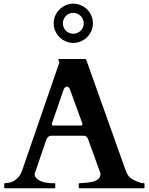

<svg xmlns="http://www.w3.org/2000/svg" viewBox="-20 -1003 792 1023"><path d="M2.4 -22.9Q2.4 -26.9 6.3 -26.9Q15.6 -27.3 28.1 -29.5Q40.5 -31.7 53.5 -38.8Q66.4 -45.9 78.6 -59.8Q90.8 -73.7 99.1 -98.1L295.4 -667.5Q295.4 -667 295.7 -668Q295.9 -668.9 295.9 -669.9Q295.9 -673.3 293.2 -678.5Q290.5 -683.6 290.5 -686Q290.5 -688.5 292.5 -688.5H434.1Q435.1 -688 436.8 -687.5Q438.5 -687 439.5 -684.6L646 -105Q650.9 -91.3 655.3 -81.5Q659.7 -71.8 665.8 -64.2Q671.9 -56.6 681.2 -50.5Q690.4 -44.4 705.1 -38.1Q711.9 -34.7 723.6 -30.8Q735.4 -26.9 746.1 -26.9Q748.5 -26.9 749.3 -25.4Q750 -23.9 750 -22.5V-3.9Q750 -2.9 749.3 -1.5Q748.5 0 746.1 0H403.3Q400.9 0 400.1 -1.5Q399.4 -2.9 399.4 -3.9V-22.9Q399.4 -23.9 400.1 -25.4Q400.9 -26.9 403.3 -26.9Q405.3 -26.9 407.2 -27.1Q409.2 -27.3 410.2 -27.3Q415.5 -27.8 425.5 -28.3Q435.5 -28.8 447.3 -30Q459 -31.2 470.9 -33.9Q482.9 -36.6 492.7 -41.7Q502.4 -46.9 508.8 -55.2Q515.1 -63.5 515.1 -75.7Q515.1 -78.6 514.2 -82.5L450.2 -258.8Q449.7 -259.8 448.5 -263.2Q447.3 -266.6 444.6 -270.3Q441.9 -273.9 437.7 -276.9Q433.6 -279.8 427.7 -279.8H251.5Q245.1 -279.8 240.7 -276.9Q236.3 -273.9 233.4 -270.5Q230.5 -267.1 228.8 -263.7Q227.1 -260.3 227.1 -259.8Q211.4 -213.9 200.7 -182.4Q189.9 -150.9 182.9 -130.4Q175.8 -109.9 171.9 -98.6Q168 -87.4 166.3 -82.3Q164.6 -77.1 164.3 -75.9Q164.1 -74.7 164.1 -74.7Q164.1 -73.2 164.6 -71.5Q165 -69.8 165.5 -68.4Q169.4 -56.2 179.9 -48.1Q190.4 -40 204.1 -35.4Q217.8 -30.8 232.2 -28.8Q246.6 -26.9 257.8 -26.9H270.5Q272.9 -26.9 273.7 -25.4Q274.4 -23.9 274.4 -22.9V-3.9Q274.4 -2.9 273.7 -1.5Q272.9 0 270.5 0H6.3Q2.4 0 2.4 -3.9ZM258.3 -350.1Q257.3 -347.7 256.8 -345.2Q256.3 -342.8 256.3 -340.3Q256.3 -337.4 257.8 -335.7Q259.3 -334 263.7 -334H410.2Q415.5 -334 417.2 -336.2Q418.9 -338.4 418.9 -341.3Q418.9 -343.8 418.5 -345.7Q418 -347.7 417 -350.1L352.1 -528.3Q349.6 -535.2 344.7 -538.3Q339.8 -541.5 335.9 -541.5Q332 -541.5 327.1 -537.8Q322.3 -534.2 319.8 -527.8ZM314.9 -878.9Q314.9 -867.2 319.3 -856.9Q323.7 -846.7 331.1 -839.4Q338.4 -832 348.6 -827.6Q358.9 -823.2 370.6 -823.2Q381.8 -823.2 391.8 -827.6Q401.9 -832 409.7 -839.4Q417.5 -846.7 421.9 -856.9Q426.3 -867.2 426.3 -878.9Q426.3 -890.1 421.9 -900.1Q417.5 -910.2 409.7 -918Q401.9 -925.8 391.8 -930.2Q381.8 -934.6 370.6 -934.6Q358.9 -934.6 348.6 -930.2Q338.4 -925.8 331.1 -918Q323.7 -910.2 319.3 -900.1Q314.9 -890.1 314.9 -878.9ZM266.1 -878.9Q266.1 -900.4 274.4 -919.4Q282.7 -938.5 296.9 -952.6Q311 -966.8 330.1 -975.1Q349.1 -983.4 370.6 -983.4Q392.1 -983.4 411.1 -975.1Q430.2 -966.8 444.3 -952.6Q458.5 -938.5 466.8 -919.4Q475.1 -900.4 475.1 -878.9Q475.1 -857.4 466.8 -838.4Q458.5 -819.3 444.3 -805.2Q430.2 -791 411.1 -782.7Q392.1 -774.4 370.6 -774.4Q349.1 -774.4 330.1 -782.7Q311 -791 296.9 -805.2Q282.7 -819.3 274.4 -838.4Q266.1 -857.4 266.1 -878.9Z"/></svg>

Font: Cardo
Style: Bold
Weight: 700
Designer: David J. Perry
Foundry: David J. Perry
Version: Version 1.0011